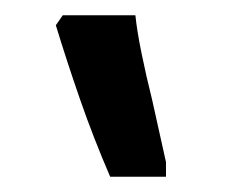

<svg xmlns="http://www.w3.org/2000/svg" viewBox="-20 -834 298 251"><path d="M197 -603H124Q102 -654 84.5 -704.5Q67 -755 53 -801L62 -814H157Q159 -794 165 -764.5Q171 -735 179 -703L197 -622Z"/></svg>

Font: Noto Serif Armenian SemiBold
Style: Regular
Weight: 600
Version: Version 2.007